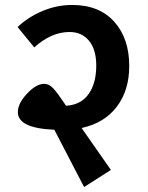

<svg xmlns="http://www.w3.org/2000/svg" viewBox="-20 -716 596 774"><path d="M501 -450Q501 -352 451 -286Q401 -220 309 -200L427 -31L319 38L199 -193Q52 -199 52 -264Q52 -299 89 -338.5Q126 -378 158 -378Q178 -378 195 -359.5Q212 -341 240 -299Q244 -293 246 -290H251Q308 -295 338 -338Q368 -381 368 -452Q368 -516 339 -551.5Q310 -587 260 -587Q187 -587 118 -525L51 -607Q93 -647 151 -671.5Q209 -696 271 -696Q380 -696 440.5 -628.5Q501 -561 501 -450Z"/></svg>

Font: FiraGO SemiBold
Style: Regular
Weight: 600
Designer: bBox Type
Foundry: bBox Type GmbH
Version: Version 1.001;PS 001.001;hotconv 1.0.88;makeotf.lib2.5.64775